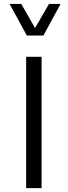

<svg xmlns="http://www.w3.org/2000/svg" viewBox="-20 -969 348 989"><path d="M118.2 -786.1H203.6L292 -948.7H232.4L160.6 -824.7L89.4 -948.7H29.3ZM194.3 -676.3H114.7V0H194.3Z"/></svg>

Font: Estedad Regular
Style: Regular
Weight: 400
Designer: Amin Abedi
Version: Version 7.3